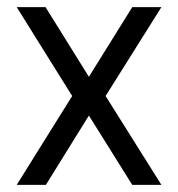

<svg xmlns="http://www.w3.org/2000/svg" viewBox="-20 -520 500 540"><path d="M27 -500 183 -250 27 0H109L230 -195L352 0H434L277 -250L434 -500H352L230 -304L108 -500Z"/></svg>

Font: TitilliumText22L
Style: 400 wt
Weight: 400
Designer: Campivisivi
Foundry: Campivisivi
Version: 1.000